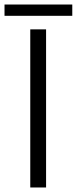

<svg xmlns="http://www.w3.org/2000/svg" viewBox="-34 -830 340 850"><path d="M100 -700V0H170V-700ZM-14 -760H286V-810H-14Z"/></svg>

Font: Gully Light
Style: Regular
Weight: 300
Designer: jaikishan Patel
Foundry: MagicType
Version: Version 1.000;Glyphs 3.2 (3242)